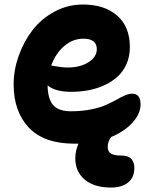

<svg xmlns="http://www.w3.org/2000/svg" viewBox="-20 -571 681 859"><path d="M313 71.8Q176.8 71.8 108.9 -0.2Q41 -72.3 41 -193.8Q41 -256.8 63.2 -320.1Q85.4 -383.3 124.5 -434.8Q163.6 -486.3 223.1 -518.6Q282.7 -550.8 351.1 -550.8Q447.3 -550.8 504.2 -501.2Q561 -451.7 561 -359.9Q561 -319.8 546.9 -286.6Q532.7 -253.4 508.1 -230.2Q483.4 -207 450 -191.2Q416.5 -175.3 378.4 -167.7Q340.3 -160.2 298.8 -160.2Q226.6 -160.2 192.9 -189Q193.8 -128.9 217.5 -101.1Q241.2 -73.2 297.9 -73.2Q345.7 -73.2 386.2 -81.3Q426.8 -89.4 452.6 -100.8Q478.5 -112.3 499.3 -124Q520 -135.7 538.1 -143.8Q556.2 -151.9 570.8 -151.9Q608.9 -151.9 608.9 -104Q608.9 -63 573.5 -23.2Q538.1 16.6 477.1 42Q461.9 62.5 461.9 86.9Q461.9 106 475.6 115.5Q489.3 125 522.9 125Q554.2 125 567.6 140.1Q581.1 155.3 581.1 179.2Q581.1 223.6 552.7 245.8Q524.4 268.1 477.1 268.1Q400.9 268.1 358.9 232.4Q316.9 196.8 316.9 137.2Q316.9 104 331.1 71.8ZM353 -397.9Q305.2 -397.9 266.8 -364.5Q228.5 -331.1 209 -277.8Q213.9 -277.3 226.6 -274.9Q239.3 -272.5 253.4 -270.8Q267.6 -269 283.2 -269Q338.4 -269 375.7 -292.5Q413.1 -315.9 413.1 -351.1Q413.1 -397.9 353 -397.9Z"/></svg>

Font: Shantell Sans Irregular Bouncy
Style: Bold
Weight: 700
Designer: Stephen Nixon, Anya Danilova, Shantell Martin
Foundry: Arrow Type
Version: Version 1.006;[9816181b4]